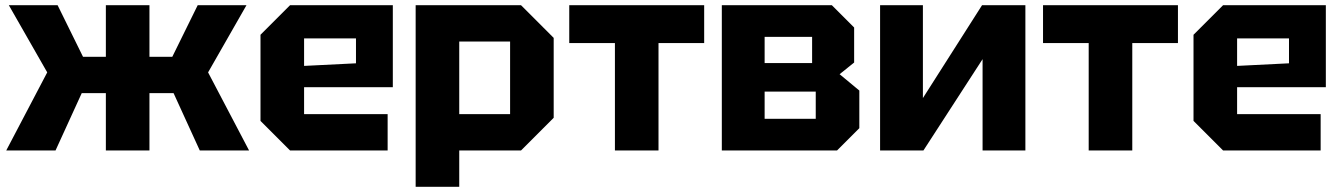

<svg xmlns="http://www.w3.org/2000/svg" viewBox="-20 -580 5170 740"><path d="M556 0H388V-221H295L194 0H4L162 -301L14 -560H202L300 -361H388V-560H556V-361H644L742 -560H930L782 -301L940 0H750L649 -221H556Z M984 -114V-446L1098 -560H1494V-244H1152V-140H1474V0H1098ZM1152 -326 1352 -336V-432H1152Z M1582 140V-560H1988L2114 -434V-126L1988 0H1750V140ZM1946 -420H1750V-140H1946Z M2518 0V-414H2694V-560H2174V-414H2350V0Z M2762 -560V0H3206L3292 -86V-231L3216 -294L3272 -339V-474L3186 -560ZM2927 -337V-438H3110V-337ZM2927 -122V-227H3124V-122Z M3932 0H3767V-352L3539 0H3372V-560H3537V-202L3765 -560H3932Z M4344 0V-414H4520V-560H4000V-414H4176V0Z M4580 -114V-446L4694 -560H5090V-244H4748V-140H5070V0H4694ZM4748 -326 4948 -336V-432H4748Z"/></svg>

Font: Tektur
Style: Bold
Weight: 700
Designer: Adam Jagosz
Foundry: Adam Jagosz
Version: Version 1.005;gftools[0.9.30]